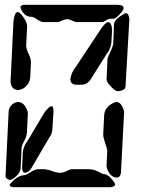

<svg xmlns="http://www.w3.org/2000/svg" viewBox="-20 -780 690 800"><path d="M3 -45 16 -315Q18 -340 42 -352Q49 -355 55 -355Q77 -355 90 -328Q96 -316 96 -305L92 -225Q91 -210 76 -183Q71 -172 70 -165L66 -80Q64 -55 34 -35Q25 -30 21 -30Q6 -33 3 -45ZM440 0H35Q21 -1 20 -10Q20 -13 37 -29Q39 -31 40 -32Q63 -50 80 -50Q88 -50 113 -66Q128 -75 140 -75H160Q179 -75 206 -64Q218 -60 230 -60Q245 -60 265 -71Q273 -75 280 -75H350Q375 -75 402 -58Q407 -55 410 -55Q425 -55 440 -40Q459 -20 460 -10Q457 -2 440 0ZM424 -90 427 -150Q427 -160 415 -194Q410 -209 410 -220L414 -300Q416 -333 452 -351Q460 -355 465 -355Q482 -355 493 -329Q497 -319 497 -310L484 -60Q481 -41 468 -40Q443 -40 429 -70Q424 -81 424 -90ZM424 -450 428 -535Q429 -542 444 -573Q451 -589 452 -600L455 -680Q457 -699 493 -720Q501 -725 505 -725Q515 -725 518 -706Q519 -703 519 -700L503 -420Q502 -405 480 -401Q475 -400 471 -400Q459 -400 438 -424Q424 -439 424 -450ZM80 -760H470Q494 -759 495 -748Q495 -734 469 -711Q460 -703 455 -702H440Q431 -702 417 -692Q410 -688 405 -688H300Q292 -688 276 -696Q268 -700 260 -700Q250 -700 228 -690Q223 -688 220 -688H160Q151 -688 130 -702Q119 -710 110 -710Q82 -710 67 -743Q65 -748 65 -750Q67 -759 80 -760ZM24 -440 36 -690Q40 -728 53 -730Q64 -730 81 -703Q93 -684 93 -670L89 -590Q89 -576 102 -549Q109 -534 109 -520L106 -460Q104 -428 76 -411Q65 -405 55 -405Q32 -405 25 -431Q24 -435 24 -440ZM72 -80 75 -145Q77 -168 93 -191Q96 -195 98 -198L163 -308Q165 -310 168 -315Q185 -337 196 -338Q202 -337 203 -318L198 -240Q198 -236 197 -233Q196 -230 195.5 -227Q195 -224 194 -221.5Q193 -219 192 -217Q191 -215 190 -213.5Q189 -212 188.5 -211Q188 -210 187 -209L186 -208L111 -80Q100 -61 83 -60Q73 -61 72 -80ZM323 -427H295Q274 -429 273 -450Q277 -478 295 -500L403 -663Q420 -687 431 -688Q446 -686 447 -653L444 -603Q442 -577 423 -553L355 -445Q341 -428 323 -427Z"/></svg>

Font: Segment14
Style: Regular
Weight: 400
Monospace: yes
Designer: Paul Flo Williams
Foundry: His Deeds Are Dust
Version: Version 1.002